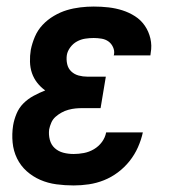

<svg xmlns="http://www.w3.org/2000/svg" viewBox="-20 -558 540 586"><path d="M205 8Q178 8 152 4.5Q126 1 103 -9Q80 -19 61.5 -35.5Q43 -52 32 -74.5Q21 -97 18.5 -123Q16 -149 20 -175Q23 -193 30.5 -211Q38 -229 51.5 -242.5Q65 -256 82.5 -265.5Q100 -275 118 -282Q104 -292 93.5 -305.5Q83 -319 77.5 -335Q72 -351 71.5 -369.5Q71 -388 74 -406Q78 -426 86.5 -446Q95 -466 110 -482Q125 -498 144.5 -509.5Q164 -521 184 -527Q204 -533 225 -535.5Q246 -538 266 -538Q289 -538 311 -535.5Q333 -533 353.5 -526.5Q374 -520 392 -508.5Q410 -497 422 -479.5Q434 -462 439 -440.5Q444 -419 440 -397Q440 -395 439.5 -393Q439 -391 439 -389H327Q327 -389 327.5 -390Q328 -391 328 -392Q330 -403 325 -414Q320 -425 311 -431.5Q302 -438 290 -440Q278 -442 266 -442Q253 -442 240 -440Q227 -438 215 -431.5Q203 -425 194.5 -413.5Q186 -402 184 -390Q182 -376 185 -362.5Q188 -349 197.5 -340Q207 -331 220 -327.5Q233 -324 247 -324H303L287 -228H231Q221 -228 210.5 -227Q200 -226 189 -223Q178 -220 168 -214.5Q158 -209 149.5 -201.5Q141 -194 136.5 -183.5Q132 -173 130 -163Q128 -147 132 -131.5Q136 -116 147 -106Q158 -96 173 -92Q188 -88 205 -88Q220 -88 236 -91Q252 -94 266.5 -102.5Q281 -111 291 -124.5Q301 -138 304 -154H416Q411 -131 401 -108.5Q391 -86 375.5 -66.5Q360 -47 340 -32Q320 -17 297.5 -8Q275 1 251.5 4.5Q228 8 205 8Z"/></svg>

Font: Iosevka Curly Slab Oblique
Style: Bold
Weight: 700
Italic angle: -9°
Monospace: yes
Designer: Belleve Invis
Foundry: Belleve Invis
Version: Version 11.1.0; ttfautohint (v1.8.3)